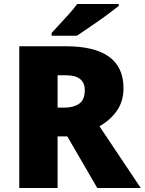

<svg xmlns="http://www.w3.org/2000/svg" viewBox="-20 -947 729 967"><path d="M311 -714Q602 -714 602 -503Q602 -438 569.5 -390.5Q537 -343 481 -311L689 0H470L319 -260H270V0H77V-714ZM308 -568H270V-405H306Q350 -405 378.5 -424.5Q407 -444 407 -494Q407 -529 384 -548.5Q361 -568 308 -568ZM578 -917Q560 -903 533 -882.5Q506 -862 475 -840.5Q444 -819 415.5 -799.5Q387 -780 367 -767H240V-781Q257 -800 281 -825.5Q305 -851 329 -878Q353 -905 369 -927H578Z"/></svg>

Font: Noto Sans Telugu Black
Style: Regular
Weight: 900
Designer: Jelle Bosma - Monotype Design Team
Foundry: Monotype Imaging Inc.
Version: Version 2.005; ttfautohint (v1.8.4.7-5d5b)